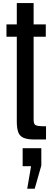

<svg xmlns="http://www.w3.org/2000/svg" viewBox="-20 -879 335 1216"><path d="M198.7 4.4Q151.9 4.4 127.7 -6.8Q103.5 -18.1 95 -43.2Q86.4 -68.4 86.4 -109.4V-646.5H21V-724.6H86.4V-859.4H192.9V-724.6H270V-646.5H192.9V-121.1Q192.9 -103 197.8 -94Q202.6 -85 219.5 -82Q236.3 -79.1 271.5 -79.1V4.4ZM152.3 316.4 176.8 173.8H123.5V59.6H241.7V169.4L199.7 316.4Z"/></svg>

Font: Antonio Medium
Style: Regular
Weight: 500
Designer: Vernon Adams
Foundry: Vernon Adams
Version: Version 1.002